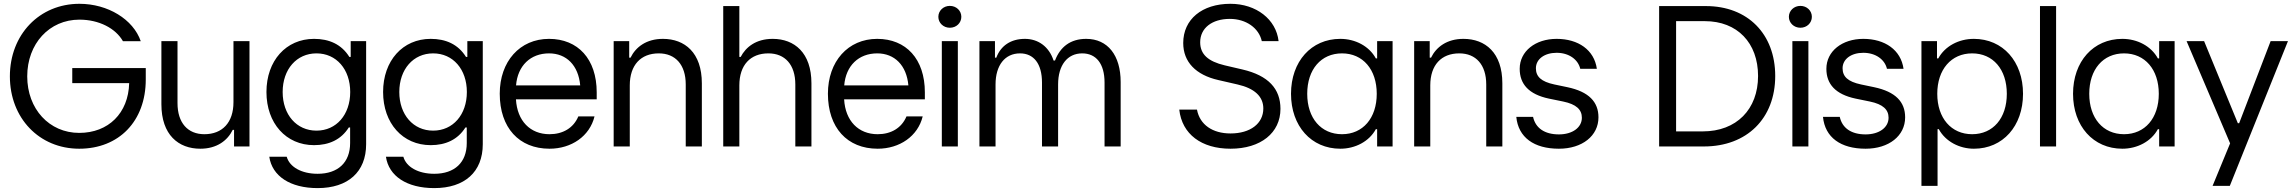

<svg xmlns="http://www.w3.org/2000/svg" viewBox="-20 -759 11892 995"><path d="M390.6 11.7C596.2 11.7 735.4 -130.9 735.4 -347.2V-406.2H354.5V-328.1H649.4C645.5 -172.4 541.5 -70.3 390.6 -70.3C235.4 -70.3 121.1 -194.3 121.1 -363.3C121.1 -532.7 235.8 -657.2 391.6 -657.2C493.2 -657.2 579.1 -612.3 617.2 -545.4H709.5C670.4 -658.7 539.1 -739.3 391.6 -739.3C184.6 -739.3 31.2 -580.1 31.2 -363.3C31.2 -147 183.6 11.7 390.6 11.7Z M1018.1 11.7C1104 11.7 1159.2 -30.8 1186 -85.9H1192.9V0H1272.9V-545.9H1189.9V-229.5C1189.9 -124 1132.3 -63.5 1039.1 -63.5C953.1 -63.5 899.9 -122.1 899.9 -224.6V-545.9H816.4V-218.8C816.4 -60.1 904.8 11.7 1018.1 11.7Z M1626 215.8C1783.7 215.8 1877.4 131.8 1877.4 -11.7V-545.9H1797.4V-463.9H1790.5C1749.5 -529.8 1685.5 -557.6 1607.4 -557.6C1462.4 -557.6 1360.8 -444.3 1360.8 -282.2C1360.8 -120.1 1462.4 -6.8 1607.4 -6.8C1685.1 -6.8 1747.6 -35.2 1787.6 -98.6H1794.4V-17.6C1794.4 83 1731.4 141.6 1626 141.6C1542 141.6 1480.5 106 1465.8 53.2H1375.5C1390.1 153.3 1483.4 215.8 1626 215.8ZM1444.8 -282.2C1444.8 -399.9 1517.1 -482.4 1620.1 -482.4C1723.1 -482.4 1794.9 -399.9 1794.9 -282.2C1794.9 -164.6 1723.1 -82 1620.1 -82C1517.1 -82 1444.8 -164.6 1444.8 -282.2Z M2230.5 215.8C2388.2 215.8 2481.9 131.8 2481.9 -11.7V-545.9H2401.9V-463.9H2395C2354 -529.8 2290 -557.6 2211.9 -557.6C2066.9 -557.6 1965.3 -444.3 1965.3 -282.2C1965.3 -120.1 2066.9 -6.8 2211.9 -6.8C2289.6 -6.8 2352.1 -35.2 2392.1 -98.6H2398.9V-17.6C2398.9 83 2335.9 141.6 2230.5 141.6C2146.5 141.6 2085 106 2070.3 53.2H1980C1994.6 153.3 2087.9 215.8 2230.5 215.8ZM2049.3 -282.2C2049.3 -399.9 2121.6 -482.4 2224.6 -482.4C2327.6 -482.4 2399.4 -399.9 2399.4 -282.2C2399.4 -164.6 2327.6 -82 2224.6 -82C2121.6 -82 2049.3 -164.6 2049.3 -282.2Z M2827.6 11.7C2941.4 11.7 3036.1 -53.2 3061 -155.8H2977.1C2951.7 -95.2 2896.5 -63.5 2827.6 -63.5C2728 -63.5 2660.2 -132.3 2653.8 -244.1H3072.3V-280.3C3072.3 -453.1 2975.1 -557.6 2825.2 -557.6C2673.8 -557.6 2569.8 -440.4 2569.8 -273.4C2569.8 -97.2 2669.9 11.7 2827.6 11.7ZM2654.3 -316.4C2662.6 -418.9 2729.5 -482.4 2825.2 -482.4C2915.5 -482.4 2977.5 -420.4 2986.8 -316.4Z M3160.2 0H3243.7V-316.4C3243.7 -421.9 3300.8 -482.4 3394 -482.4C3480 -482.4 3533.7 -423.8 3533.7 -321.3V0H3617.2V-327.1C3617.2 -485.8 3528.8 -557.6 3415.5 -557.6C3329.6 -557.6 3274.4 -515.1 3247.6 -460H3240.7V-545.9H3160.2Z M3728 0H3811.5V-316.4C3811.5 -421.9 3868.7 -482.4 3961.9 -482.4C4047.9 -482.4 4101.6 -423.8 4101.6 -321.3V0H4185.1V-327.1C4185.1 -485.8 4096.7 -557.6 3984.4 -557.6C3897.5 -557.6 3845.2 -515.1 3818.4 -463.9H3811.5V-727.5H3728Z M4528.3 11.7C4642.1 11.7 4736.8 -53.2 4761.7 -155.8H4677.7C4652.3 -95.2 4597.2 -63.5 4528.3 -63.5C4428.7 -63.5 4360.8 -132.3 4354.5 -244.1H4772.9V-280.3C4772.9 -453.1 4675.8 -557.6 4525.9 -557.6C4374.5 -557.6 4270.5 -440.4 4270.5 -273.4C4270.5 -97.2 4370.6 11.7 4528.3 11.7ZM4355 -316.4C4363.3 -418.9 4430.2 -482.4 4525.9 -482.4C4616.2 -482.4 4678.2 -420.4 4687.5 -316.4Z M4860.8 0H4943.8V-545.9H4860.8ZM4842.8 -671.9C4842.8 -640.1 4869.1 -615.2 4902.3 -615.2C4936 -615.2 4961.9 -640.1 4961.9 -671.9C4961.9 -703.6 4936 -728.5 4902.3 -728.5C4869.1 -728.5 4842.8 -703.6 4842.8 -671.9Z M5055.7 0H5139.2V-321.3C5139.2 -420.9 5188 -482.4 5266.1 -482.4C5336.9 -482.4 5379.9 -429.2 5379.9 -331.1V0H5463.4V-321.3C5463.4 -420.9 5511.2 -482.4 5588.4 -482.4C5660.2 -482.4 5704.1 -429.2 5704.1 -331.1V0H5787.6V-334C5787.6 -472.2 5720.7 -557.6 5608.9 -557.6C5527.8 -557.6 5474.6 -516.6 5447.3 -445.3H5439.9C5416.5 -517.1 5360.4 -557.6 5291.5 -557.6C5218.3 -557.6 5166 -522 5143.1 -460H5136.2V-545.9H5055.7Z M6356.9 11.7C6513.2 11.7 6615.7 -70.3 6615.7 -194.8C6615.7 -299.3 6552.7 -367.7 6418.9 -398.9L6326.7 -420.4C6240.7 -440.9 6199.7 -477.5 6199.7 -540C6199.7 -613.3 6260.7 -661.1 6353.5 -661.1C6437.5 -661.1 6503.9 -613.8 6519 -545.9H6606C6593.3 -658.7 6490.2 -739.3 6356.4 -739.3C6209 -739.3 6111.8 -658.7 6111.8 -536.1C6111.8 -438 6177.2 -370.6 6293.5 -344.2L6393.1 -321.3C6481.4 -301.3 6526.9 -258.8 6526.9 -196.8C6526.9 -118.7 6459.5 -67.4 6356.9 -67.4C6264.2 -67.4 6197.8 -112.3 6183.1 -190.9H6091.3C6105.5 -63.5 6206.5 11.7 6356.9 11.7Z M6925.8 11.7C7003.9 11.7 7075.7 -26.4 7109.9 -89.4H7116.7V0H7196.8V-545.9H7116.7V-456.5H7109.9C7075.7 -519.5 7003.9 -557.6 6925.8 -557.6C6775.4 -557.6 6670.4 -440.4 6670.4 -272.9C6670.4 -105.5 6775.4 11.7 6925.8 11.7ZM6754.4 -272.9C6754.4 -399.4 6826.2 -482.4 6934.6 -482.4C7043 -482.4 7114.7 -398.9 7114.7 -272.9C7114.7 -147 7043 -63.5 6934.6 -63.5C6826.2 -63.5 6754.4 -146.5 6754.4 -272.9Z M7308.6 0H7392.1V-316.4C7392.1 -421.9 7449.2 -482.4 7542.5 -482.4C7628.4 -482.4 7682.1 -423.8 7682.1 -321.3V0H7765.6V-327.1C7765.6 -485.8 7677.2 -557.6 7564 -557.6C7478 -557.6 7422.9 -515.1 7396 -460H7389.2V-545.9H7308.6Z M8058.6 11.7C8179.7 11.7 8263.7 -55.2 8263.7 -150.9C8263.7 -231 8213.9 -283.7 8103 -307.1L8035.2 -321.3C7966.3 -335.9 7939.5 -362.3 7939.5 -405.3C7939.5 -452.6 7983.9 -485.4 8046.9 -485.4C8110.8 -485.4 8158.2 -450.7 8169.4 -402.3H8255.4C8241.7 -500.5 8158.7 -557.6 8046.9 -557.6C7937 -557.6 7855.5 -493.7 7855.5 -402.3C7855.5 -323.2 7902.8 -270 8006.8 -248L8080.6 -232.9C8148.9 -218.8 8177.7 -190.9 8177.7 -148.9C8177.7 -98.1 8128.9 -62.5 8058.6 -62.5C7985.4 -62.5 7937.5 -94.7 7924.8 -153.3H7837.9C7848.1 -46.9 7929.7 11.7 8058.6 11.7Z M8578.1 0H8810.1C9032.7 0 9179.7 -145 9179.7 -365.2C9179.7 -583.5 9036.6 -727.5 8820.8 -727.5H8578.1ZM8666 -78.1V-649.4H8814.9C8983.4 -649.4 9090.8 -536.6 9090.8 -365.2C9090.8 -192.4 8979 -78.1 8804.2 -78.1Z M9268.6 0H9351.6V-545.9H9268.6ZM9250.5 -671.9C9250.5 -640.1 9276.9 -615.2 9310.1 -615.2C9343.8 -615.2 9369.6 -640.1 9369.6 -671.9C9369.6 -703.6 9343.8 -728.5 9310.1 -728.5C9276.9 -728.5 9250.5 -703.6 9250.5 -671.9Z M9647.9 11.7C9769 11.7 9853 -55.2 9853 -150.9C9853 -231 9803.2 -283.7 9692.4 -307.1L9624.5 -321.3C9555.7 -335.9 9528.8 -362.3 9528.8 -405.3C9528.8 -452.6 9573.2 -485.4 9636.2 -485.4C9700.2 -485.4 9747.6 -450.7 9758.8 -402.3H9844.7C9831.1 -500.5 9748 -557.6 9636.2 -557.6C9526.4 -557.6 9444.8 -493.7 9444.8 -402.3C9444.8 -323.2 9492.2 -270 9596.2 -248L9669.9 -232.9C9738.3 -218.8 9767.1 -190.9 9767.1 -148.9C9767.1 -98.1 9718.3 -62.5 9647.9 -62.5C9574.7 -62.5 9526.9 -94.7 9514.2 -153.3H9427.2C9437.5 -46.9 9519 11.7 9647.9 11.7Z M9937.5 204.1H10021V-89.8H10027.3C10062.5 -24.9 10135.3 11.7 10209.5 11.7C10359.4 11.7 10463.9 -105.5 10463.9 -272.9C10463.9 -440.4 10359.4 -557.6 10209 -557.6C10130.4 -557.6 10059.1 -519.5 10024.9 -456.5H10018.1V-545.9H9937.5ZM10019.5 -272.9C10019.5 -398.9 10091.8 -482.4 10200.2 -482.4C10308.6 -482.4 10379.9 -399.4 10379.9 -272.9C10379.9 -146.5 10308.6 -63.5 10200.2 -63.5C10091.8 -63.5 10019.5 -147 10019.5 -272.9Z M10551.8 0H10635.3V-727.5H10551.8Z M10978.5 11.7C11056.6 11.7 11128.4 -26.4 11162.6 -89.4H11169.4V0H11249.5V-545.9H11169.4V-456.5H11162.6C11128.4 -519.5 11056.6 -557.6 10978.5 -557.6C10828.1 -557.6 10723.1 -440.4 10723.1 -272.9C10723.1 -105.5 10828.1 11.7 10978.5 11.7ZM10807.1 -272.9C10807.1 -399.4 10878.9 -482.4 10987.3 -482.4C11095.7 -482.4 11167.5 -398.9 11167.5 -272.9C11167.5 -147 11095.7 -63.5 10987.3 -63.5C10878.9 -63.5 10807.1 -146.5 10807.1 -272.9Z M11446.3 204.1H11535.6L11836.9 -545.9H11747.1L11584 -120.6H11577.1L11402.3 -545.9H11311.5L11537.1 -16.1Z"/></svg>

Font: Guggenheim Sans Display
Style: Regular
Weight: 400
Designer: Modified by Tom Baber under direction of Pentagram Design 2023
Foundry: rsms
Version: Version 1.001;Glyphs 3.1.2 (3151)